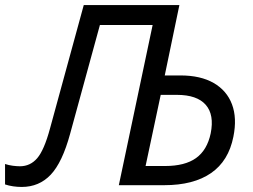

<svg xmlns="http://www.w3.org/2000/svg" viewBox="-56 -734 1003 761"><path d="M30 7Q13 7 -4 4.5Q-21 2 -36 -3V-84Q-21 -79 -5 -77Q11 -75 23 -75Q64 -75 91.5 -107Q119 -139 142 -224L276 -714H655L597 -435H659Q739 -435 791 -405Q843 -375 863.5 -320.5Q884 -266 869 -192Q850 -96 780.5 -48Q711 0 595 0H415L549 -635H340L222 -204Q191 -90 145 -41.5Q99 7 30 7ZM521 -76H598Q677 -76 721 -107.5Q765 -139 779 -205Q794 -279 759.5 -318.5Q725 -358 645 -358H581Z"/></svg>

Font: Noto Sans
Style: Italic
Weight: 400
Italic angle: -12°
Designer: Monotype Design Team
Foundry: Monotype Imaging Inc.
Version: Version 2.013; ttfautohint (v1.8.4.7-5d5b)